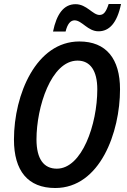

<svg xmlns="http://www.w3.org/2000/svg" viewBox="-20 -933 638 963"><path d="M246 -775H309C318 -812 333 -831 354 -831C391 -831 420 -776 474 -776C527 -776 567 -816 587 -913H525C512 -873 500 -858 479 -858C445 -858 415 -912 359 -912C300 -912 264 -863 246 -775ZM257 10C482 10 582 -270 582 -485C582 -638 513 -725 378 -725C162 -725 50 -460 50 -233C50 -76 120 10 257 10ZM265 -87C200 -87 163 -135 163 -234C163 -395 236 -629 369 -629C433 -629 468 -578 468 -485C468 -309 391 -87 265 -87Z"/></svg>

Font: Noto Sans Display SemiCondensed Medium
Style: Italic
Weight: 500
Width: 4
Italic angle: -12°
Designer: Monotype Design Team
Foundry: Monotype Imaging Inc.
Version: Version 1.900